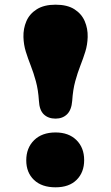

<svg xmlns="http://www.w3.org/2000/svg" viewBox="-20 -780 472 819"><path d="M80 -622Q79 -658 92.5 -689.5Q106 -721 137 -740.5Q168 -760 217 -760Q267 -760 297.5 -740.5Q328 -721 341.5 -689.5Q355 -658 354 -622Q353 -589 344 -560Q335 -531 323 -500.5Q311 -470 301 -433.5Q291 -397 288 -350Q285 -311 266 -292.5Q247 -274 217 -274Q186 -274 167 -292Q148 -310 146 -350Q143 -397 133 -433.5Q123 -470 111 -500.5Q99 -531 90 -560Q81 -589 80 -622ZM217 19Q158 19 125 -12.5Q92 -44 92 -96Q92 -149 125.5 -182Q159 -215 217 -215Q273 -215 306 -182.5Q339 -150 339 -97Q339 -45 307 -13Q275 19 217 19Z"/></svg>

Font: Bagel Fat One
Style: Regular
Weight: 400
Designer: Kyung-won Kim
Foundry: JAMO
Version: Version 1.000; ttfautohint (v1.8.4.7-5d5b);gftools[0.9.28]